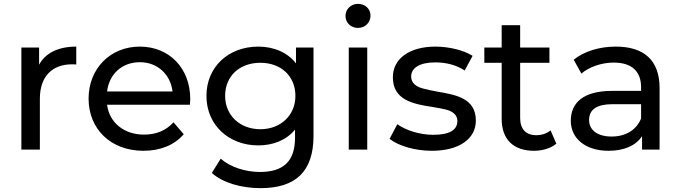

<svg xmlns="http://www.w3.org/2000/svg" viewBox="-20 -777 3532 997"><path d="M91 0H187V-264C187 -379 250 -443 354 -443C363 -443 371 -443 376 -442V-535C283 -535 216 -502 183 -441V-530H91Z M725 6C813 6 886 -24 934 -80L881 -142C842 -99 791 -78 728 -78C624 -78 548 -140 536 -233H966C967 -245 968 -255 968 -262C968 -423 859 -535 706 -535C553 -535 440 -421 440 -265C440 -107 555 6 725 6ZM706 -454C798 -454 865 -391 876 -302H536C547 -393 614 -454 706 -454Z M1321 -22C1398 -22 1467 -49 1512 -104V-62C1512 58 1454 116 1330 116C1253 116 1175 90 1126 47L1080 121C1136 172 1233 200 1333 200C1516 200 1608 113 1608 -72V-530H1517V-448C1473 -505 1401 -535 1321 -535C1168 -535 1052 -431 1052 -279C1052 -128 1168 -22 1321 -22ZM1149 -279C1149 -382 1224 -451 1332 -451C1439 -451 1514 -382 1514 -279C1514 -178 1437 -106 1332 -106C1226 -106 1149 -178 1149 -279Z M1791 -530V0H1887V-530ZM1774 -694C1774 -659 1802 -632 1839 -632C1876 -632 1904 -660 1904 -696C1904 -731 1876 -757 1839 -757C1802 -757 1774 -729 1774 -694Z M2003 -56C2048 -20 2135 6 2222 6C2363 6 2451 -55 2451 -151C2451 -267 2346 -285 2252 -301C2220 -307 2195 -312 2178 -317C2142 -326 2115 -345 2115 -380C2115 -424 2159 -453 2240 -453C2299 -453 2350 -439 2393 -411L2434 -487C2389 -516 2312 -535 2241 -535C2106 -535 2020 -472 2020 -376C2020 -257 2126 -237 2223 -222C2254 -217 2279 -212 2296 -208C2330 -199 2355 -181 2355 -149C2355 -101 2313 -77 2229 -77C2161 -77 2090 -99 2043 -132Z M2585 -451V-160C2585 -53 2646 6 2753 6C2797 6 2841 -7 2869 -31L2839 -100C2818 -83 2793 -75 2764 -75C2711 -75 2681 -107 2681 -164V-451H2833V-530H2681V-646H2585V-530H2495V-451Z M3140 6C3221 6 3282 -21 3314 -70V0H3405V-320C3405 -463 3325 -535 3178 -535C3093 -535 3014 -511 2959 -467L2999 -395C3040 -430 3104 -452 3167 -452C3260 -452 3309 -407 3309 -324V-305H3157C3009 -305 2944 -243 2944 -150C2944 -57 3021 6 3140 6ZM3039 -154C3039 -209 3080 -236 3161 -236H3309V-162C3285 -102 3229 -68 3156 -68C3083 -68 3039 -101 3039 -154Z"/></svg>

Font: Malon Grotesk Med
Style: Regular
Weight: 500
Designer: Julieta Ulanovsky
Foundry: Julieta Ulanovsky
Version: Version 7.200